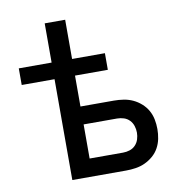

<svg xmlns="http://www.w3.org/2000/svg" viewBox="-82 -811 839 887"><g transform="rotate(-10 337.5 -367.5)"><path d="M186 0V-473H32V-551H186V-735H282V-551H436V-473H282V-328H439Q461 -328 484 -324.5Q507 -321 527.5 -311.5Q548 -302 565.5 -286.5Q583 -271 594 -251.5Q605 -232 609.5 -209.5Q614 -187 614 -164Q614 -141 609.5 -118.5Q605 -96 594 -76Q583 -56 565.5 -41Q548 -26 527.5 -16.5Q507 -7 484 -3.5Q461 0 439 0ZM439 -84Q455 -84 470.5 -89Q486 -94 497 -105.5Q508 -117 513 -132.5Q518 -148 518 -164Q518 -180 513 -195.5Q508 -211 497 -222.5Q486 -234 470.5 -239Q455 -244 439 -244H282V-84Z"/></g></svg>

Font: Iosevka Aile Medium
Style: Regular
Weight: 500
Designer: Belleve Invis
Foundry: Belleve Invis
Version: Version 27.3.5; ttfautohint (v1.8.4)